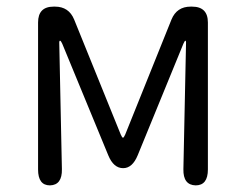

<svg xmlns="http://www.w3.org/2000/svg" viewBox="-20 -560 742 580"><path d="M131 0Q95 0 95 -48V-492Q95 -540 142 -540H146Q188 -540 204 -501L345 -153Q349 -144 351.5 -144Q354 -144 358 -153L498 -501Q514 -540 556 -540H560Q608 -540 608 -492V-48Q608 0 571 0Q533 -1 534 -49L542 -432Q542 -437 540 -437Q538 -437 534 -428L396 -91Q380 -52 352 -52Q323 -52 307 -91L168 -428Q164 -437 161.5 -437Q159 -437 159 -432L167 -49Q168 -1 131 0Z"/></svg>

Font: Resource Han Rounded JP Normal
Style: Regular
Weight: 350
Designer: Cyano Hao (round all glyphs); Ryoko NISHIZUKA 西塚涼子 (kana, bopomofo & ideographs); Paul D. Hunt (Latin, Greek & Cyrillic)
Foundry: Cyano Hao
Version: 0.990